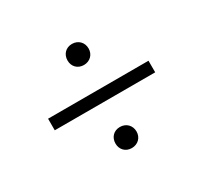

<svg xmlns="http://www.w3.org/2000/svg" viewBox="-117 -728 913 861"><g transform="rotate(-30 340.0 -297.5)"><path d="M340 -137C308 -137 286 -114 286 -82C286 -51 308 -28 340 -28C372 -28 395 -51 395 -82C395 -114 372 -137 340 -137ZM340 -567C308 -567 286 -544 286 -512C286 -481 308 -458 340 -458C372 -458 395 -481 395 -512C395 -544 372 -567 340 -567ZM80 -330V-270H600V-330Z"/></g></svg>

Font: Gully Light
Style: Regular
Weight: 300
Designer: jaikishan Patel
Foundry: MagicType
Version: Version 1.000;Glyphs 3.2 (3242)